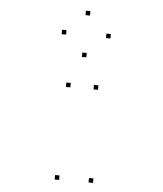

<svg xmlns="http://www.w3.org/2000/svg" viewBox="-54 -605 728 858"><g transform="rotate(5 310.0 -176.0)"><path d="M243.3 206.2V186.2H223.3V206.2ZM395.4 206.2V186.2H375.4V206.2ZM381.3 -210.1V-230.1H361.3V-210.1ZM257.2 -210.1V-230.1H237.2V-210.1ZM217.8 -443.4V-463.4H197.8V-443.4ZM316.7 -349.8V-369.8H296.7V-349.8ZM416.8 -443.4V-463.4H396.8V-443.4ZM316.7 -537.5V-557.5H296.7V-537.5Z"/></g></svg>

Font: Monaspace Radon Dots Var
Style: Regular
Weight: 400
Designer: Riley Cran and the Lettermatic Team
Version: Version 1.100 (Monaspace Radon Dots)